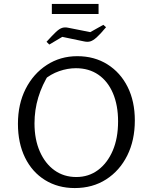

<svg xmlns="http://www.w3.org/2000/svg" viewBox="-20 -945 766 974"><path d="M359 9Q274 9 208.5 -31.5Q143 -72 107 -145.5Q71 -219 71 -317Q71 -417 110 -494Q149 -571 217.5 -615.5Q286 -660 372 -660Q459 -660 525 -618.5Q591 -577 627.5 -504Q664 -431 664 -334Q664 -233 625.5 -156Q587 -79 518.5 -35Q450 9 359 9ZM367 -47Q430 -47 477.5 -82.5Q525 -118 552 -181Q579 -244 579 -329Q579 -411 553 -472Q527 -533 479 -566Q431 -599 365 -599Q323 -599 280 -584Q237 -569 202 -539L232 -575Q155 -455 155 -319Q155 -238 182 -176.5Q209 -115 256.5 -81Q304 -47 367 -47ZM230 -719 216 -733Q246 -766 263.5 -782.5Q281 -799 295 -803.5Q309 -808 327 -804L438 -782L504 -819L518 -807Q489 -772 470.5 -755.5Q452 -739 438 -735Q424 -731 406 -735L296 -758ZM243 -874V-925H480V-874Z"/></svg>

Font: Piazzolla 24pt
Style: Regular
Weight: 400
Designer: Juan Pablo del Peral
Foundry: Huerta Tipografica
Version: Version 2.005